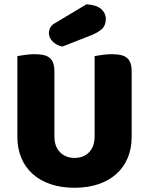

<svg xmlns="http://www.w3.org/2000/svg" viewBox="-20 -871 704 907"><path d="M602 -224Q602 -170 583.5 -125.5Q565 -81 530 -49.5Q495 -18 445 -1Q395 16 332 16Q269 16 219 -1Q169 -18 134 -49.5Q99 -81 80.5 -125.5Q62 -170 62 -224V-606Q73 -608 97 -611.5Q121 -615 143 -615Q166 -615 183.5 -611.5Q201 -608 213 -599Q225 -590 231 -574Q237 -558 237 -532V-227Q237 -179 263.5 -152Q290 -125 332 -125Q375 -125 401 -152Q427 -179 427 -227V-606Q438 -608 462 -611.5Q486 -615 508 -615Q531 -615 548.5 -611.5Q566 -608 578 -599Q590 -590 596 -574Q602 -558 602 -532ZM389 -851Q438 -847 459 -827.5Q480 -808 480 -782Q480 -753 463.5 -736Q447 -719 412 -705L275 -651Q246 -657 228.5 -675Q211 -693 211 -715Q211 -729 218.5 -742Q226 -755 242 -763Z"/></svg>

Font: Baloo Thambi
Style: Regular
Weight: 400
Designer: Aadarsh Rajan and Ek Type
Foundry: Ek Type
Version: Version 1.100;PS 1.000;hotconv 1.0.88;makeotf.lib2.5.647800;